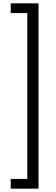

<svg xmlns="http://www.w3.org/2000/svg" viewBox="-20 -960 337 1146"><path d="M210 166H44V108H143V-882H44V-940H210Z"/></svg>

Font: Ulagadi Sans Light
Style: Regular
Weight: 300
Designer: Ninad Kale (Devanagari), Jonny Pinhorn (Latin)
Foundry: Indian Type Foundry
Version: Version 3.01;March 29, 2020;FontCreator 12.0.0.2522 64-bit; 